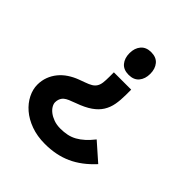

<svg xmlns="http://www.w3.org/2000/svg" viewBox="-220 -974 1137 1137"><g transform="rotate(45 349.0 -405.0)"><path d="M483 -725Q483 -683 461 -656.5Q439 -630 396 -630Q353 -630 331 -656.5Q309 -683 309 -725Q309 -767 331.5 -793.5Q354 -820 396 -820Q439 -820 461 -793.5Q483 -767 483 -725ZM643 -129Q577 -57 503 -23.5Q429 10 335 10Q270 10 218 -9Q166 -28 130 -59Q94 -90 74.5 -129Q55 -168 55 -207Q55 -242 66.5 -272.5Q78 -303 98.5 -328Q119 -353 147 -371.5Q175 -390 207 -402L245 -416Q271 -425 286.5 -434.5Q302 -444 310.5 -458Q319 -472 321.5 -492Q324 -512 324 -543V-579H469V-535Q469 -491 462.5 -455Q456 -419 437.5 -389Q419 -359 384.5 -335Q350 -311 294 -291L271 -282Q230 -268 216.5 -250Q203 -232 203 -207Q203 -194 212 -178.5Q221 -163 238 -150Q255 -137 279.5 -128Q304 -119 336 -119Q366 -119 392 -124.5Q418 -130 441.5 -143Q465 -156 487.5 -176.5Q510 -197 533 -226Z"/></g></svg>

Font: TypoPRO Sinkin Sans
Style: 600 SemiBold
Weight: 600
Designer: Keith Bates
Foundry: K-Type
Version: Sinkin Sans (version 1.0)  by Keith Bates   •   © 2014   www